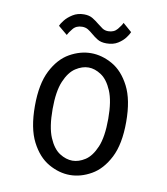

<svg xmlns="http://www.w3.org/2000/svg" viewBox="-78 -734 706 812"><g transform="rotate(10 275.0 -328.0)"><path d="M276 11Q229.5 11 184.2 -14.8Q139 -40.5 109.5 -98Q80 -155.5 80 -251Q80 -346 109.5 -403.5Q139 -461 184.2 -486.5Q229.5 -512 276 -512Q322.5 -512 367.8 -486.5Q413 -461 442.5 -403.5Q472 -346 472 -251Q472 -155.5 442.5 -98Q413 -40.5 367.8 -14.8Q322.5 11 276 11ZM276 -50.5Q303 -50.5 330.5 -68.2Q358 -86 376.5 -129.5Q395 -173 395 -251Q395 -327 376.5 -370.5Q358 -414 330.5 -432.2Q303 -450.5 276 -450.5Q248.5 -450.5 220.8 -432.5Q193 -414.5 174.5 -371Q156 -327.5 156 -251Q156 -173.5 174.5 -129.8Q193 -86 220.8 -68.2Q248.5 -50.5 276 -50.5ZM331.5 -564Q308 -564 293 -573.2Q278 -582.5 266 -593Q255.5 -602 244.8 -608.8Q234 -615.5 219.5 -615.5Q194 -615.5 180 -598.5Q166 -581.5 160.5 -570L121.5 -602.5Q124.5 -611 136.8 -626.8Q149 -642.5 169.8 -655.5Q190.5 -668.5 218 -668.5Q240.5 -668.5 255.5 -659.2Q270.5 -650 283 -639.5Q294 -630.5 304.8 -623.2Q315.5 -616 330 -616Q355 -616 369.2 -633.2Q383.5 -650.5 388.5 -662L426.5 -629Q423.5 -620.5 412.2 -605Q401 -589.5 381 -576.8Q361 -564 331.5 -564Z"/></g></svg>

Font: Trispace SemiCondensed Light
Style: Regular
Weight: 300
Width: 4
Designer: Tyler Finck
Foundry: Etcetera Type Company
Version: Version 1.210; ttfautohint (v1.8.3)